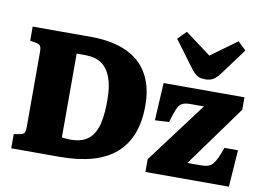

<svg xmlns="http://www.w3.org/2000/svg" viewBox="-85 -959 1509 1092"><g transform="rotate(10 670.0 -413.0)"><path d="M41 0V-82L76 -88Q95 -91 101 -100.5Q107 -110 107 -140V-569Q107 -594 100 -603.5Q93 -613 73 -616L41 -621V-703H382Q436 -703 489 -693.5Q542 -684 589 -662Q636 -640 672 -602Q708 -564 729 -507Q750 -450 750 -371Q750 -278 723.5 -209Q697 -140 643.5 -93Q590 -46 509 -23Q428 0 320 0ZM363 -107Q411 -107 443 -122Q475 -137 495 -168.5Q515 -200 523.5 -248.5Q532 -297 532 -365Q532 -445 512.5 -496Q493 -547 456.5 -571Q420 -595 367 -595H314V-111Q327 -110 339 -108.5Q351 -107 363 -107ZM816 0V-74L1079 -425H1002Q970 -425 953 -416Q936 -407 925 -380.5Q914 -354 899 -303L818 -299L830 -516H1297V-444L1042 -92H1119Q1145 -92 1161.5 -97.5Q1178 -103 1189.5 -117Q1201 -131 1211.5 -154Q1222 -177 1235 -213H1313L1298 0ZM1060 -578Q1036 -578 1021.5 -584Q1007 -590 995 -602.5Q983 -615 968 -635L862 -778L910 -826L1059 -715L1209 -824L1256 -779L1142 -625Q1120 -596 1101.5 -587Q1083 -578 1060 -578Z"/></g></svg>

Font: Literata 18pt ExtraBold
Style: Regular
Weight: 800
Designer: Latin by Veronika Burian and Jose Scaglione. Greek by Irene Vlachou. Cyrillic by Vera Evstafieva.
Foundry: TypeTogether
Version: Version 3.103;gftools[0.9.29]